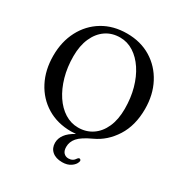

<svg xmlns="http://www.w3.org/2000/svg" viewBox="-208 -866 1174 1236"><g transform="rotate(30 378.5 -248.5)"><path d="M379.5 -712.5Q481 -712.5 558 -665.5Q635 -618.5 678.2 -536.2Q721.5 -454 721.5 -348.5Q721.5 -226 667.2 -140.8Q613 -55.5 527.5 -16.5Q456 16.5 429.8 47Q403.5 77.5 403.5 115Q403.5 144 417.2 158.8Q431 173.5 452.5 173.5Q485.5 173.5 502.5 145.5Q510 136 518 137.5Q522.5 139 525.5 144Q528.5 149 525 158Q518.5 179.5 493.2 197Q468 214.5 429.5 214.5Q382 214.5 355 191Q328 167.5 328 128Q328 95.5 349.5 66.2Q371 37 417 12Q397.5 14 380.5 14Q278.5 14 201.2 -33Q124 -80 81 -162.8Q38 -245.5 38 -352Q38 -456.5 80.8 -538Q123.5 -619.5 200.5 -666Q277.5 -712.5 379.5 -712.5ZM608 -284.5Q608 -365 588.8 -434.5Q569.5 -504 534.8 -556.5Q500 -609 453.8 -638.5Q407.5 -668 354 -668Q293 -668 247.8 -636.8Q202.5 -605.5 177.2 -548.2Q152 -491 152 -413.5Q152 -332 171.8 -262.2Q191.5 -192.5 226.2 -140.2Q261 -88 307.2 -59Q353.5 -30 407 -30Q466 -30 511.5 -60.5Q557 -91 582.5 -148Q608 -205 608 -284.5Z"/></g></svg>

Font: Fraunces 72pt S050
Style: Regular
Weight: 400
Version: Version 1.000; ttfautohint (v1.8.3)